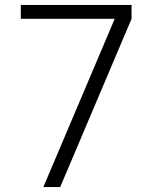

<svg xmlns="http://www.w3.org/2000/svg" viewBox="-20 -755 615 775"><path d="M155 0 443 -679H64V-735H511V-679L223 0Z"/></svg>

Font: Jozsika Light
Style: Regular
Weight: 300
Monospace: yes
Designer: Belleve Invis
Foundry: Belleve Invis
Version: 2.1.0